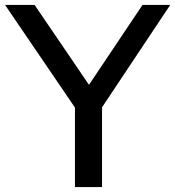

<svg xmlns="http://www.w3.org/2000/svg" viewBox="-38 -760 711 780"><path d="M266.5 0V-323L-17.5 -740H102.5L323.5 -415.5L541 -740H653.5L376.5 -324V0Z"/></svg>

Font: Encode Sans SmExp Md
Style: Regular
Weight: 500
Width: 6
Designer: Multiple Designers
Foundry: Impallari Type
Version: Version 3.002; ttfautohint (v1.8.3) -l 8 -r 50 -G 200 -x 14 